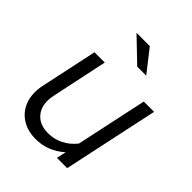

<svg xmlns="http://www.w3.org/2000/svg" viewBox="-206 -828 950 950"><g transform="rotate(45 269.0 -353.5)"><path d="M209 9Q150 9 109 -18.5Q68 -46 51.5 -93Q35 -140 47 -200L111 -501H183L121 -208Q106 -139 137 -97Q168 -55 232 -55Q274 -55 311 -73.5Q348 -92 376 -127L456 -501H528L421 0H349L360 -50Q293 9 209 9ZM311 -600 190 -716H283L374 -600Z"/></g></svg>

Font: Red Hat Display VF
Style: Italic
Weight: 300
Italic angle: -12°
Designer: Pentagram, MCKL
Foundry: Pentagram, MCKL
Version: Version 1.023